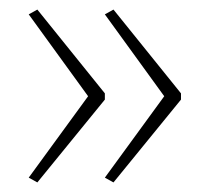

<svg xmlns="http://www.w3.org/2000/svg" viewBox="-20 -479 437 401"><path d="M358 -271V-284L217 -459L199 -449L323 -278L199 -108L217 -98ZM199 -271V-284L58 -459L40 -449L164 -278L40 -108L58 -98Z"/></svg>

Font: Noto Sans Myanmar UI ExtraCondensed Thin
Style: Regular
Weight: 100
Width: 2
Designer: Monotype Design Team
Foundry: Monotype Imaging Inc.
Version: Version 2.103